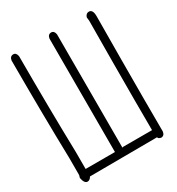

<svg xmlns="http://www.w3.org/2000/svg" viewBox="-168 -801 836 908"><g transform="rotate(-30 250.0 -346.5)"><path d="M44.9 2Q27.8 2 21.5 -31.2L25.4 -44.9V-138.7Q19.5 -377.4 19.5 -673.8Q22.9 -695.3 41 -695.3Q56.6 -695.3 60.5 -673.8Q60.5 -384.8 66.4 -146.5V-54.7H226.6V-673.8Q230 -695.3 248 -695.3Q263.7 -695.3 267.6 -673.8V-54.7L271.5 -56.6H430.2L429.7 -217.8Q429.7 -407.7 431.6 -654.3Q429.7 -664.6 429.7 -673.8Q436 -691.4 451.2 -691.4Q472.7 -691.4 472.7 -654.3Q470.7 -406.7 470.7 -203.1Q471.2 -123 471.2 -25.4Q467.8 -3.9 449.7 -3.9Q434.1 -7.3 434.1 -15.6Q172.9 -13.7 66.4 -13.7Q58.1 2 44.9 2Z"/></g></svg>

Font: CEF Fonts CJK Mono
Style: Regular
Weight: 400
Designer: PartyBoss (派对大魔王)
Version: Release 2.25